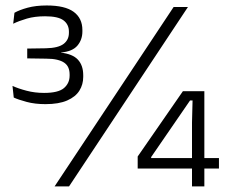

<svg xmlns="http://www.w3.org/2000/svg" viewBox="-20 -664 810 684"><path d="M142 -293Q104.5 -293 74.8 -301Q45 -309 29 -316.5L24.5 -358Q45 -348.5 74.5 -340.8Q104 -333 137 -333Q187.5 -333 207.8 -350.2Q228 -367.5 228 -394.5V-398.5Q228 -412.5 223.5 -423Q219 -433.5 209 -440.5Q199 -447.5 183.2 -451.2Q167.5 -455 144.5 -455L77 -456V-491L143.5 -492Q187.5 -493 206.5 -507.5Q225.5 -522 225.5 -547V-551.5Q225.5 -577 206.2 -591.5Q187 -606 140.5 -606Q104 -606 75.8 -597.8Q47.5 -589.5 27 -579.5L31.5 -618.5Q49 -628.5 78.2 -636.5Q107.5 -644.5 146.5 -644.5Q211.5 -644.5 242.5 -621.8Q273.5 -599 273.5 -557V-552Q273.5 -522.5 255.8 -501.5Q238 -480.5 197.5 -477L196 -473V-476.5Q238.5 -472 257.5 -451.5Q276.5 -431 276.5 -396V-390Q276.5 -363 262.8 -341Q249 -319 219.2 -306Q189.5 -293 142 -293ZM226 0H174.5L598.5 -639H649.5ZM708 0H664V-227.5L666 -306H657L518.5 -104.5V-86.5L497 -101H760V-63.5H470.5V-106.5L631.5 -339H708Z"/></svg>

Font: Anek Malayalam Light
Style: Regular
Weight: 300
Version: Version 1.003